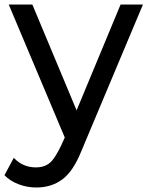

<svg xmlns="http://www.w3.org/2000/svg" viewBox="-52 -608 652 849"><path d="M108.9 221.1Q67.8 221.1 30 206.7Q-7.8 192.2 -32.2 166.7L8.9 90Q48.9 132.2 106.7 132.2Q152.2 132.2 177.8 102.8Q203.3 73.3 234.4 0L-13.3 -587.8H91.1L286.7 -120L481.1 -587.8H580L307.8 60Q272.2 148.9 223.9 185Q175.6 221.1 108.9 221.1Z"/></svg>

Font: Paperlogy 5 Medium
Style: Regular
Weight: 500
Designer: redesigned by Lee Juim, glyphs from Gmarket Sans & Montserrat
Foundry: PT&
Version: Version 1.001